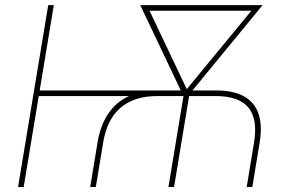

<svg xmlns="http://www.w3.org/2000/svg" viewBox="-20 -748 1152 768"><path d="M340.8 0 370.1 -177.7Q381.3 -246.1 412.4 -292.5Q443.4 -338.9 493.4 -362.5Q543.5 -386.2 610.8 -386.2H844.2Q913.6 -386.2 956.1 -362.5Q998.5 -338.9 1014.2 -292.5Q1029.8 -246.1 1018.6 -177.7L989.3 0H966.8L996.1 -177.7Q1011.7 -271 973.9 -317.4Q936 -363.8 842.3 -363.8H608.9Q517.6 -363.8 462.9 -317.6Q408.2 -271.5 392.6 -177.7L363.3 0ZM52.2 0 172.9 -727.5H195.3L74.7 0ZM123.5 -363.8 127.4 -386.2H658.2L654.3 -363.8ZM653.8 0 714.8 -369.1H737.3L676.3 0ZM716.3 -358.4 541 -727.5H567.4L728 -389.6L723.1 -358.4ZM720.7 -358.4 725.6 -389.6 1003.9 -727.5H1030.3L727.1 -358.4ZM560.5 -705.1 564.5 -727.5H1004.9L1001 -705.1Z"/></svg>

Font: Inter 24pt Thin
Style: Italic
Weight: 250
Italic angle: -9.3988°
Version: Version 4.001;git-66647c0bb